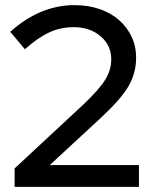

<svg xmlns="http://www.w3.org/2000/svg" viewBox="-20 -729 595 749"><path d="M37 0V-72L307 -323Q367 -380 390.5 -418Q414 -456 414 -498Q414 -552 372.5 -587.5Q331 -623 268 -623Q217 -623 173 -603Q129 -583 77 -537L20 -605Q78 -657 141 -683Q204 -709 270 -709Q323 -709 367.5 -694Q412 -679 443.5 -651.5Q475 -624 493 -586.5Q511 -549 511 -504Q511 -444 481.5 -393Q452 -342 371 -267L174 -85H522V0Z"/></svg>

Font: Red Hat Display Medium
Style: Regular
Weight: 500
Designer: Pentagram / MCKL
Foundry: Pentagram / MCKL
Version: Version 1.005; Red Hat Display Medium